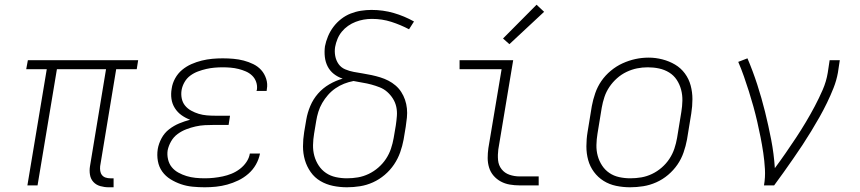

<svg xmlns="http://www.w3.org/2000/svg" viewBox="-20 -785 3640 813"><path d="M440 8Q422 8 404.5 3Q387 -2 375.5 -14.5Q364 -27 361 -45Q358 -63 361 -81L429 -492H221L139 0H96L178 -492H91L98 -530H565L559 -492H472L404 -81Q403 -71 404.5 -61Q406 -51 412 -43.5Q418 -36 427.5 -33Q437 -30 447 -30H461V8Z M847 8Q821 8 795.5 5.5Q770 3 746.5 -5Q723 -13 702 -26Q681 -39 667 -58.5Q653 -78 648.5 -103Q644 -128 648 -154Q652 -177 664 -199.5Q676 -222 696 -237.5Q716 -253 739 -262.5Q762 -272 785 -278Q766 -285 749 -297Q732 -309 720.5 -327Q709 -345 706 -366.5Q703 -388 707 -410Q710 -432 721.5 -453Q733 -474 751 -489Q769 -504 790.5 -513.5Q812 -523 834.5 -528.5Q857 -534 879 -536Q901 -538 923 -538Q946 -538 968.5 -536Q991 -534 1012 -528.5Q1033 -523 1052.5 -513.5Q1072 -504 1086 -488.5Q1100 -473 1107 -451.5Q1114 -430 1110 -408Q1110 -406 1109.5 -404Q1109 -402 1109 -400H1066Q1067 -402 1067 -403Q1067 -404 1068 -406Q1070 -423 1064.5 -438.5Q1059 -454 1047.5 -465Q1036 -476 1021 -482.5Q1006 -489 990 -493Q974 -497 957 -498.5Q940 -500 923 -500Q906 -500 888.5 -498.5Q871 -497 853.5 -493Q836 -489 818.5 -482.5Q801 -476 786 -465Q771 -454 761.5 -437.5Q752 -421 749 -404Q746 -386 749.5 -368.5Q753 -351 763.5 -338Q774 -325 789.5 -316.5Q805 -308 821.5 -303Q838 -298 856 -296.5Q874 -295 893 -295H954L948 -256H886Q867 -256 847.5 -255Q828 -254 808 -249.5Q788 -245 768.5 -237.5Q749 -230 732 -217.5Q715 -205 704.5 -186.5Q694 -168 690 -149Q687 -130 691.5 -110.5Q696 -91 707.5 -77Q719 -63 735.5 -54Q752 -45 770 -39.5Q788 -34 807.5 -32Q827 -30 847 -30Q866 -30 885 -32Q904 -34 923 -38Q942 -42 960.5 -49.5Q979 -57 995.5 -69.5Q1012 -82 1023.5 -99Q1035 -116 1038 -135H1081Q1076 -110 1063.5 -88Q1051 -66 1031.5 -49Q1012 -32 989 -21Q966 -10 942.5 -3.5Q919 3 895 5.5Q871 8 847 8Z M1449 8Q1419 8 1390 2Q1361 -4 1336.5 -18.5Q1312 -33 1295.5 -56.5Q1279 -80 1271 -107.5Q1263 -135 1263 -165Q1263 -195 1268 -226L1277 -279Q1282 -308 1294 -336.5Q1306 -365 1326.5 -388.5Q1347 -412 1374.5 -428Q1402 -444 1431 -452Q1410 -459 1393.5 -472Q1377 -485 1367.5 -503.5Q1358 -522 1355.5 -544Q1353 -566 1356 -589Q1360 -610 1369 -631.5Q1378 -653 1392 -671.5Q1406 -690 1424.5 -704.5Q1443 -719 1464.5 -727.5Q1486 -736 1508.5 -739.5Q1531 -743 1553 -743Q1602 -743 1647 -730Q1692 -717 1733 -694L1712 -661Q1676 -680 1637 -692.5Q1598 -705 1555 -705Q1537 -705 1520 -702Q1503 -699 1486 -692.5Q1469 -686 1454 -675.5Q1439 -665 1427.5 -651Q1416 -637 1409 -620Q1402 -603 1399 -586Q1396 -567 1399.5 -548Q1403 -529 1413.5 -514Q1424 -499 1441.5 -491.5Q1459 -484 1478 -480.5Q1497 -477 1516 -474Q1535 -471 1553.5 -467Q1572 -463 1590 -457.5Q1608 -452 1624.5 -443.5Q1641 -435 1655 -423Q1669 -411 1679 -395.5Q1689 -380 1695 -362.5Q1701 -345 1703 -326Q1705 -307 1703 -287Q1701 -267 1698 -248L1689 -194Q1684 -167 1674.5 -140Q1665 -113 1648.5 -88.5Q1632 -64 1609 -44.5Q1586 -25 1559.5 -13Q1533 -1 1505 3.5Q1477 8 1449 8ZM1449 -30Q1473 -30 1496 -34Q1519 -38 1541 -48.5Q1563 -59 1582 -75.5Q1601 -92 1614.5 -112.5Q1628 -133 1635.5 -155.5Q1643 -178 1647 -201L1656 -254Q1659 -274 1660.5 -294Q1662 -314 1658 -332.5Q1654 -351 1644 -367Q1634 -383 1620 -395.5Q1606 -408 1588.5 -415Q1571 -422 1552.5 -427Q1534 -432 1515 -435Q1496 -438 1477 -442Q1456 -438 1437 -430.5Q1418 -423 1400.5 -411Q1383 -399 1369 -383Q1355 -367 1344.5 -349Q1334 -331 1328 -311.5Q1322 -292 1319 -273L1310 -219Q1306 -195 1305.5 -171Q1305 -147 1311 -125Q1317 -103 1329.5 -84Q1342 -65 1360.5 -52.5Q1379 -40 1402 -35Q1425 -30 1449 -30Z M2180 0Q2159 0 2138.5 -3.5Q2118 -7 2100.5 -16.5Q2083 -26 2070 -41Q2057 -56 2051 -75.5Q2045 -95 2045 -116Q2045 -137 2048 -158L2104 -492H1926V-530H2153L2090 -152Q2087 -129 2089 -107Q2091 -85 2104 -68.5Q2117 -52 2137.5 -45Q2158 -38 2180 -38H2261V0ZM2137 -598 2110 -622 2252 -765 2284 -735Z M2648 8Q2618 8 2589 2Q2560 -4 2536 -19Q2512 -34 2495 -57Q2478 -80 2470.5 -107.5Q2463 -135 2463 -165.5Q2463 -196 2468 -226L2486 -336Q2491 -363 2500.5 -390.5Q2510 -418 2526.5 -442Q2543 -466 2566.5 -485.5Q2590 -505 2616.5 -517Q2643 -529 2670.5 -535Q2698 -541 2727 -541Q2756 -541 2785 -533.5Q2814 -526 2838.5 -511.5Q2863 -497 2880 -474Q2897 -451 2904.5 -423Q2912 -395 2912 -365Q2912 -335 2907 -304L2889 -194Q2884 -167 2874.5 -139.5Q2865 -112 2848.5 -88Q2832 -64 2809 -44.5Q2786 -25 2759 -13Q2732 -1 2704 3.5Q2676 8 2648 8ZM2649 -30Q2649 -30 2649 -30Q2649 -30 2649 -30Q2673 -30 2696 -34Q2719 -38 2741 -48.5Q2763 -59 2782 -75.5Q2801 -92 2814.5 -112.5Q2828 -133 2835.5 -155.5Q2843 -178 2847 -201L2865 -311Q2869 -335 2869.5 -359Q2870 -383 2864 -405.5Q2858 -428 2845.5 -447Q2833 -466 2813.5 -478Q2794 -490 2771 -495Q2748 -500 2723 -500Q2700 -500 2677.5 -495.5Q2655 -491 2633 -480.5Q2611 -470 2592.5 -453.5Q2574 -437 2560.5 -417Q2547 -397 2539.5 -374.5Q2532 -352 2528 -329L2510 -219Q2506 -195 2505.5 -171Q2505 -147 2511 -125Q2517 -103 2529.5 -84Q2542 -65 2560.5 -52.5Q2579 -40 2602 -35Q2625 -30 2649 -30Z M3215 0Q3221 -34 3219 -69Q3217 -104 3212 -137.5Q3207 -171 3200.5 -204Q3194 -237 3186.5 -269.5Q3179 -302 3170 -334.5Q3161 -367 3151 -398.5Q3141 -430 3130 -461.5Q3119 -493 3106 -523L3145 -538Q3168 -484 3186.5 -427Q3205 -370 3219.5 -311.5Q3234 -253 3245.5 -193.5Q3257 -134 3261 -73Q3284 -104 3306.5 -136.5Q3329 -169 3350.5 -201.5Q3372 -234 3392 -267.5Q3412 -301 3430 -335Q3448 -369 3463.5 -404.5Q3479 -440 3485 -477L3493 -530H3536L3528 -477Q3522 -444 3509.5 -412.5Q3497 -381 3482 -350Q3467 -319 3450 -289Q3433 -259 3415 -229.5Q3397 -200 3378 -171Q3359 -142 3339 -113.5Q3319 -85 3299 -56.5Q3279 -28 3258 0Z"/></svg>

Font: Iosevka Curly XLtExObl
Style: Regular
Weight: 200
Width: 7
Italic angle: -9°
Monospace: yes
Designer: Belleve Invis
Foundry: Belleve Invis
Version: Version 11.0.1; ttfautohint (v1.8.3)